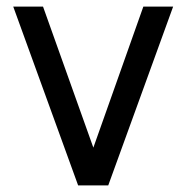

<svg xmlns="http://www.w3.org/2000/svg" viewBox="-20 -560 563 580"><path d="M216 0 20 -540H110L262 -114L413 -540H503L307 0Z"/></svg>

Font: Manrope Medium
Style: Medium
Weight: 500
Designer: Mikhail Sharanda
Foundry: Mikhail Sharanda
Version: Version 4.000;hotconv 1.0.109;makeotfexe 2.5.65596